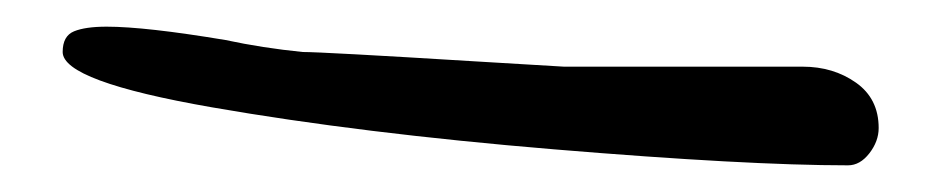

<svg xmlns="http://www.w3.org/2000/svg" viewBox="-20 -124 696 144"><path d="M27 -85Q27 -97 35.5 -100.5Q44 -104 60 -104Q89 -104 149 -94Q177 -88 207 -85Q222 -85 336 -78L403 -74H582Q605 -74 622 -62Q639 -50 639 -28Q639 -18 632 -9Q625 0 616 0Q540 0 395.5 -12Q251 -24 139 -43.5Q27 -63 27 -85Z"/></svg>

Font: Indie Flower
Style: Regular
Weight: 400
Designer: Kimberly Geswein
Foundry: Kimberly Geswein
Version: Version 2.000